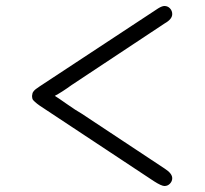

<svg xmlns="http://www.w3.org/2000/svg" viewBox="-20 -585 685 641"><path d="M87 -265Q88 -271 88.5 -273.5Q89 -276 92 -280Q95 -284 99.5 -287.5Q104 -291 113 -297L508 -557Q521 -565 529 -565Q540 -565 547.5 -557Q555 -549 555 -538Q555 -521 530 -507L219 -301Q186 -277 163 -265Q173 -259 203.5 -237.5Q234 -216 252 -206L530 -22Q555 -6 555 10Q555 20 547.5 28Q540 36 529 36Q519 36 494 20L113 -232Q103 -239 97 -244.5Q91 -250 89.5 -252.5Q88 -255 87.5 -259Q87 -263 87 -264Z"/></svg>

Font: Coval
Style: ExtraLight
Weight: 250
Foundry: Context Ltd
Version: Version 001.000